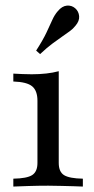

<svg xmlns="http://www.w3.org/2000/svg" viewBox="-20 -686 346 706"><path d="M29 0V-29Q79 -29.8 98.4 -42.3Q117.7 -54.8 117.7 -87.1V-315.3Q117.7 -352.4 98.4 -368.5Q79 -384.7 29 -386.3V-415.3Q45.2 -414.5 62.1 -413.7Q79 -412.9 96.8 -412.9Q125 -412.9 150 -415.7Q175 -418.5 196 -424.2V-87.1Q196 -54 215.7 -41.9Q235.5 -29.8 284.7 -29V0Q272.6 -0.8 251.6 -1.2Q230.6 -1.6 206 -2.4Q181.5 -3.2 157.3 -3.2Q121 -3.2 84.3 -2Q47.6 -0.8 29 0ZM127.4 -487.1 112.9 -500Q137.9 -538.7 150.8 -566.1Q163.7 -593.5 172.2 -612.5Q180.6 -631.5 192.7 -645.2Q208.1 -663.7 225.8 -665.3Q243.5 -666.9 256.5 -655.6Q269.4 -644.4 271 -626.6Q272.6 -608.9 257.3 -591.1Q248.4 -579.8 236.7 -571.4Q225 -562.9 209.3 -552Q193.5 -541.1 173.4 -526.2Q153.2 -511.3 127.4 -487.1Z"/></svg>

Font: Playfair
Style: Regular
Weight: 400
Designer: Claus Eggers Sørensen
Foundry: Claus Eggers Sørensen
Version: Version 2.001;gftools[0.9.30]